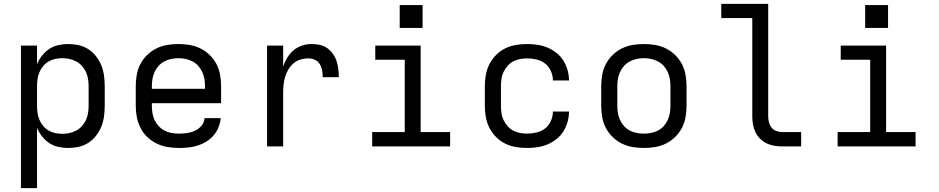

<svg xmlns="http://www.w3.org/2000/svg" viewBox="-20 -755 4840 990"><path d="M88 215V-520H171V-424Q181 -448 197 -468.5Q213 -489 234.5 -503Q256 -517 281.5 -522.5Q307 -528 332 -528Q360 -528 386.5 -522Q413 -516 436 -501Q459 -486 476 -464Q493 -442 503 -416.5Q513 -391 516.5 -364Q520 -337 520 -310V-210Q520 -183 516.5 -156Q513 -129 503 -103.5Q493 -78 476 -56Q459 -34 436 -19Q413 -4 386.5 2Q360 8 332 8Q307 8 281.5 2.5Q256 -3 234.5 -17Q213 -31 197 -51.5Q181 -72 171 -96V215ZM301 -65Q320 -65 338.5 -69Q357 -73 373.5 -82Q390 -91 403 -105.5Q416 -120 423.5 -137Q431 -154 434 -172.5Q437 -191 437 -210V-310Q437 -329 434 -347.5Q431 -366 423.5 -383Q416 -400 403 -414.5Q390 -429 373.5 -438Q357 -447 338.5 -451Q320 -455 301 -455Q282 -455 264 -451Q246 -447 230 -437.5Q214 -428 202 -413.5Q190 -399 183 -382Q176 -365 173.5 -346.5Q171 -328 171 -310V-210Q171 -192 173.5 -173.5Q176 -155 183 -138Q190 -121 202 -106.5Q214 -92 230 -82.5Q246 -73 264 -69Q282 -65 301 -65Z M902 8Q873 8 843.5 3Q814 -2 787.5 -15Q761 -28 739.5 -48.5Q718 -69 704.5 -95.5Q691 -122 685.5 -151Q680 -180 680 -210V-310Q680 -339 685 -368.5Q690 -398 703.5 -424Q717 -450 738.5 -471Q760 -492 786 -505Q812 -518 841.5 -523Q871 -528 900 -528Q929 -528 958.5 -523Q988 -518 1014 -505Q1040 -492 1061.5 -471Q1083 -450 1096.5 -424Q1110 -398 1115 -368.5Q1120 -339 1120 -310V-223H763V-210Q763 -191 766 -172Q769 -153 777 -136Q785 -119 798.5 -104.5Q812 -90 828.5 -81.5Q845 -73 864 -69.5Q883 -66 902 -66Q924 -66 945 -69Q966 -72 985.5 -81Q1005 -90 1019 -107Q1033 -124 1035 -146H1118Q1116 -121 1106.5 -98Q1097 -75 1081 -56.5Q1065 -38 1044 -25Q1023 -12 999.5 -4.5Q976 3 951.5 5.5Q927 8 902 8ZM763 -297H1037V-310Q1037 -329 1034 -347.5Q1031 -366 1023 -383.5Q1015 -401 1002.5 -415Q990 -429 973 -438Q956 -447 937.5 -451Q919 -455 900 -455Q881 -455 862.5 -451Q844 -447 827 -438Q810 -429 797.5 -415Q785 -401 777 -383.5Q769 -366 766 -347.5Q763 -329 763 -310Z M1357 0V-520H1440V-412Q1448 -436 1461.5 -458Q1475 -480 1494 -496Q1513 -512 1537.5 -520Q1562 -528 1587 -528Q1608 -528 1629 -523.5Q1650 -519 1667 -507Q1684 -495 1696.5 -477.5Q1709 -460 1715.5 -440Q1722 -420 1724.5 -399Q1727 -378 1727 -357H1644Q1644 -374 1641 -391.5Q1638 -409 1629 -424Q1620 -439 1604 -446.5Q1588 -454 1570 -454Q1549 -454 1529 -448Q1509 -442 1493 -428Q1477 -414 1466.5 -396Q1456 -378 1450 -358Q1444 -338 1442 -317Q1440 -296 1440 -276V0Z M1899 0V-74H2067V-447H1915V-520H2149V-74H2301V0ZM2041 -611V-729H2159V-611Z M2698 8Q2668 8 2639 3Q2610 -2 2584 -15Q2558 -28 2537 -49.5Q2516 -71 2503 -97Q2490 -123 2485 -152Q2480 -181 2480 -210V-310Q2480 -339 2485 -368Q2490 -397 2503 -423Q2516 -449 2537 -470.5Q2558 -492 2584 -505Q2610 -518 2639 -523Q2668 -528 2698 -528Q2725 -528 2751.5 -524Q2778 -520 2803 -509.5Q2828 -499 2849.5 -482Q2871 -465 2885 -442.5Q2899 -420 2906.5 -393.5Q2914 -367 2914 -340Q2914 -340 2914 -340Q2914 -340 2914 -340H2831Q2831 -340 2831 -340Q2831 -340 2831 -340Q2831 -365 2820.5 -388.5Q2810 -412 2791 -427Q2772 -442 2747 -448Q2722 -454 2698 -454Q2679 -454 2660.5 -450.5Q2642 -447 2625.5 -438Q2609 -429 2596.5 -414.5Q2584 -400 2576 -383Q2568 -366 2565.5 -347.5Q2563 -329 2563 -310V-210Q2563 -191 2565.5 -172.5Q2568 -154 2576 -137Q2584 -120 2596.5 -105.5Q2609 -91 2625.5 -82Q2642 -73 2660.5 -69.5Q2679 -66 2698 -66Q2722 -66 2747 -72Q2772 -78 2791 -93Q2810 -108 2820.5 -131.5Q2831 -155 2831 -180Q2831 -180 2831 -180Q2831 -180 2831 -180H2914Q2914 -180 2914 -180Q2914 -180 2914 -180Q2914 -153 2906.5 -126.5Q2899 -100 2885 -77.5Q2871 -55 2849.5 -38Q2828 -21 2803 -10.5Q2778 0 2751.5 4Q2725 8 2698 8Z M3300 8Q3271 8 3241.5 3Q3212 -2 3186 -15Q3160 -28 3138.5 -49Q3117 -70 3103.5 -96Q3090 -122 3085 -151.5Q3080 -181 3080 -210V-310Q3080 -339 3085 -368.5Q3090 -398 3103.5 -424Q3117 -450 3138.5 -471Q3160 -492 3186 -505Q3212 -518 3241.5 -523Q3271 -528 3300 -528Q3329 -528 3358.5 -523Q3388 -518 3414 -505Q3440 -492 3461.5 -471Q3483 -450 3496.5 -424Q3510 -398 3515 -368.5Q3520 -339 3520 -310V-210Q3520 -181 3515 -151.5Q3510 -122 3496.5 -96Q3483 -70 3461.5 -49Q3440 -28 3414 -15Q3388 -2 3358.5 3Q3329 8 3300 8ZM3300 -66Q3319 -66 3337.5 -69.5Q3356 -73 3373 -82Q3390 -91 3402.5 -105Q3415 -119 3423 -136.5Q3431 -154 3434 -172.5Q3437 -191 3437 -210V-310Q3437 -329 3434 -347.5Q3431 -366 3423 -383.5Q3415 -401 3402.5 -415Q3390 -429 3373 -438Q3356 -447 3337.5 -451Q3319 -455 3300 -455Q3281 -455 3262.5 -451Q3244 -447 3227 -438Q3210 -429 3197.5 -415Q3185 -401 3177 -383.5Q3169 -366 3166 -347.5Q3163 -329 3163 -310V-210Q3163 -191 3166 -172.5Q3169 -154 3177 -136.5Q3185 -119 3197.5 -105Q3210 -91 3227 -82Q3244 -73 3262.5 -69.5Q3281 -66 3300 -66Z M4013 0Q3993 0 3972 -3.5Q3951 -7 3932.5 -16Q3914 -25 3899 -40Q3884 -55 3875 -74Q3866 -93 3862.5 -113.5Q3859 -134 3859 -155V-662H3699V-735H3941V-155Q3941 -139 3945 -124Q3949 -109 3958.5 -97Q3968 -85 3983 -79.5Q3998 -74 4013 -74H4111V0Z M4299 0V-74H4467V-447H4315V-520H4549V-74H4701V0ZM4441 -611V-729H4559V-611Z"/></svg>

Font: Iosevka SS04 Extended
Style: Regular
Weight: 400
Width: 7
Monospace: yes
Designer: Belleve Invis
Foundry: Belleve Invis
Version: Version 19.0.0; ttfautohint (v1.8.4)